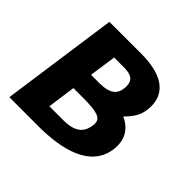

<svg xmlns="http://www.w3.org/2000/svg" viewBox="-126 -614 746 746"><g transform="rotate(45 246.5 -241.0)"><path d="M443 -162C443 -211 417 -243 378 -260C409 -291 427 -318 427 -365C427 -436 375 -482 254 -482H80L12 0H187C328 -3 440 -44 443 -162ZM223 -85H147L163 -201H215C294 -201 320 -192 320 -162C317 -109 288 -85 223 -85ZM225 -286H175L191 -397H243C285 -397 304 -385 304 -352C304 -307 280 -287 225 -286Z"/></g></svg>

Font: Cantarell
Style: BoldOblique
Weight: 700
Italic angle: -8°
Designer: Dave Crossland
Version: Version 0.024